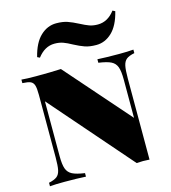

<svg xmlns="http://www.w3.org/2000/svg" viewBox="-124 -958 940 1057"><g transform="rotate(-15 346.5 -429.0)"><path d="M29.8 0ZM417.5 -822.3Q446.3 -807.1 467 -799.6Q487.8 -792 515.1 -792Q571.8 -792 611.8 -845.2L626 -837.9Q606.9 -760.3 567.4 -722.7Q527.8 -685.1 478 -685.1Q439.9 -685.1 413.3 -694.3Q386.7 -703.6 353.5 -721.2Q325.7 -736.8 304.4 -744.4Q283.2 -752 255.9 -752Q200.2 -752 159.2 -698.2L145 -705.1Q164.1 -782.7 203.9 -820.3Q243.7 -857.9 293.9 -857.9Q331.1 -857.9 357.4 -848.9Q383.8 -839.8 417.5 -822.3ZM596.7 -461.9V0Q579.1 -1.5 560.1 -1.5Q542 -1.5 523.4 0L123.5 -459V-146Q123.5 -98.1 132.3 -74.2Q141.1 -50.3 163.8 -38.6Q186.5 -26.9 234.4 -20V0Q185.5 -2.9 112.3 -2.9Q59.6 -2.9 29.3 0V-20Q61 -26.9 75.7 -38.3Q90.3 -49.8 95.5 -73.7Q100.6 -97.7 100.6 -146V-502Q100.6 -539.6 95.2 -556.6Q89.8 -573.7 75.4 -580.1Q61 -586.4 29.3 -587.9V-607.9Q59.6 -605 112.3 -605Q194.3 -605 254.4 -607.9L573.7 -244.1V-461.9Q573.7 -510.3 564.9 -534.2Q556.2 -558.1 533.4 -569.6Q510.7 -581.1 462.4 -587.9V-607.9Q512.2 -605 584.5 -605Q637.7 -605 667.5 -607.9V-587.9Q635.7 -581.5 621.3 -569.8Q606.9 -558.1 601.8 -534.4Q596.7 -510.7 596.7 -461.9Z"/></g></svg>

Font: TypoPRO Playfair Display SC
Style: Regular
Weight: 900
Designer: Claus Eggers Sørensen
Foundry: Claus Eggers Sørensen
Version: Version 1.004;PS 001.004;hotconv 1.0.70;makeotf.lib2.5.58329